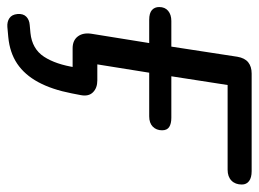

<svg xmlns="http://www.w3.org/2000/svg" viewBox="-114 -414 707 524"><g transform="rotate(90 239.0 -152.5)"><path d="M51 180.4Q36.8 181.4 27.1 174.8Q17.3 168.2 15.8 153.1Q14.4 137.4 22.9 128.9Q31.5 120.4 45.6 119.4L67.6 117.4Q110.9 112.9 132.2 80.5Q153.4 48.1 161.6 -6.1L178.2 2.3H109.2Q87.8 2.3 77 -11.8Q66.2 -26 69.6 -48.9L95 -206.7H31.3Q13.6 -206.7 5.1 -214Q-3.3 -221.4 -3.3 -234Q-3.3 -249.7 7.1 -258.4Q17.6 -267.1 34.7 -267.1H104.7L132.4 -447.4Q135.8 -467.4 147.5 -476.9Q159.2 -486.3 178.2 -486.3H444.6Q462.2 -486.3 471.6 -479.3Q481.1 -472.2 481.1 -459.6Q481.1 -441.6 470.4 -431.2Q459.7 -420.7 440.8 -420.7H209.5L185.7 -267.1H298.9Q315 -267.1 324 -261.3Q333.1 -255.5 333.1 -241.8Q333.1 -226.2 323.1 -216.4Q313.1 -206.7 295 -206.7H175.9L148.7 -37L136.5 -65.1H197Q217.6 -65.1 229.3 -53.3Q241.1 -41.6 237.2 -20.5L232.3 4.8Q221.8 58.9 201.7 96Q181.6 133.2 151.3 153.6Q121 173.9 78.7 177.9Z"/></g></svg>

Font: Nunito ExtraLight
Style: Italic
Weight: 200
Italic angle: -9°
Designer: Vernon Adams
Foundry: Vernon Adams
Version: Version 3.602